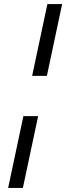

<svg xmlns="http://www.w3.org/2000/svg" viewBox="-20 -763 326 944"><path d="M138 -390 213 -743H285.5L210.5 -390ZM20 161 95 -192H167.5L92.5 161Z"/></svg>

Font: Saira Thin
Style: Italic
Weight: 100
Italic angle: -12°
Designer: Hector Gatti with collaboration of the Omnibus-Type team
Foundry: Omnibus-Type
Version: Version 1.101